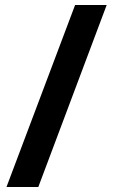

<svg xmlns="http://www.w3.org/2000/svg" viewBox="-20 -743 454 772"><path d="M409 -723 134 9H6L282 -723Z"/></svg>

Font: Noto Sans Hebrew ExtraCondensed ExtraBold
Style: Regular
Weight: 800
Width: 2
Designer: Monotype Design Team
Foundry: Monotype Imaging Inc.
Version: Version 2.004; ttfautohint (v1.8.4.7-5d5b)